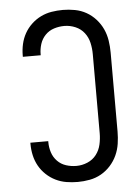

<svg xmlns="http://www.w3.org/2000/svg" viewBox="-53 -785 607 835"><g transform="rotate(-5 250.0 -367.5)"><path d="M253 8Q228 8 203.5 4Q179 0 156.5 -11Q134 -22 115.5 -39.5Q97 -57 85 -78.5Q73 -100 67.5 -124.5Q62 -149 62 -174V-180H140V-176Q140 -153 147 -131Q154 -109 170 -92.5Q186 -76 208 -69Q230 -62 253 -62Q278 -62 301.5 -72Q325 -82 340 -101.5Q355 -121 360.5 -145.5Q366 -170 366 -195V-540Q366 -565 360.5 -589.5Q355 -614 340 -633.5Q325 -653 301.5 -663Q278 -673 253 -673Q230 -673 208 -666Q186 -659 170 -642.5Q154 -626 147 -604Q140 -582 140 -559V-555H62V-561Q62 -586 67.5 -610.5Q73 -635 85 -656.5Q97 -678 115.5 -695.5Q134 -713 156.5 -724Q179 -735 203.5 -739Q228 -743 253 -743Q279 -743 305.5 -738Q332 -733 355 -720Q378 -707 396 -687Q414 -667 425 -643Q436 -619 440 -592.5Q444 -566 444 -540V-195Q444 -169 440 -142.5Q436 -116 425 -92Q414 -68 396 -48Q378 -28 355 -15Q332 -2 305.5 3Q279 8 253 8Z"/></g></svg>

Font: Iosevka
Style: Regular
Weight: 400
Monospace: yes
Designer: Belleve Invis
Foundry: Belleve Invis
Version: Version 33.2.3; ttfautohint (v1.8.4)